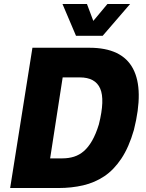

<svg xmlns="http://www.w3.org/2000/svg" viewBox="-20 -945 736 965"><path d="M31 0 143 -705H429Q593 -705 648.5 -600Q704 -495 653 -292Q628 -205 590 -148Q552 -91 504 -59Q456 -27 398 -13.5Q340 0 274 0ZM232 -149H293Q325 -149 352 -157.5Q379 -166 401.5 -185.5Q424 -205 443 -238Q462 -271 477 -320Q508 -444 483.5 -500Q459 -556 381 -556H295ZM362 -765 294 -925H417L449 -840L520 -925H634L496 -765Z"/></svg>

Font: Nunito Sans 7pt Condensed Black
Style: Italic
Weight: 900
Width: 3
Italic angle: -9°
Designer: Vernon Adams
Foundry: Vernon Adams
Version: Version 3.101;gftools[0.9.27]